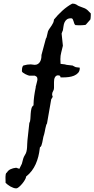

<svg xmlns="http://www.w3.org/2000/svg" viewBox="-20 -765 514 1045"><path d="M10.3 220.7Q10.3 215.3 10 210Q9.8 204.6 9.8 197.8Q9.8 190.9 11.2 183.3Q12.7 175.8 18.1 173.3Q24.4 162.1 37.4 156Q50.3 149.9 67.9 147.9L85.4 153.8L99.1 126Q101.6 117.2 103 111.1Q104.5 105 106 99.6Q107.4 94.2 109.9 88.9Q112.3 83.5 116.7 76.7Q121.6 69.8 124 59.6Q126.5 49.3 127.2 38.3Q127.9 27.3 128.2 16.8Q128.4 6.3 129.4 -1.5L139.6 -95.2Q144.5 -103 145.3 -117.2Q146 -131.3 147 -146Q147.9 -160.6 150.9 -173.3Q153.8 -186 162.6 -191.9V-198.7Q162.6 -208 163.6 -219Q164.6 -230 166 -241.2Q167.5 -252.4 169.4 -263.2Q171.4 -273.9 173.3 -283.7Q174.3 -286.1 174.3 -288.1Q174.3 -290 174.3 -293Q174.8 -293.9 176 -298.8Q177.2 -303.7 178.7 -309.6Q180.2 -315.4 181.4 -320.3Q182.6 -325.2 182.6 -326.2Q183.6 -327.1 183.6 -329.3Q183.6 -331.5 183.6 -333Q183.6 -340.3 181.6 -344.5Q179.7 -348.6 169.9 -353H139.6Q137.2 -353.5 130.4 -356Q123.5 -358.4 116.7 -362.1Q109.9 -365.7 104.5 -369.9Q99.1 -374 99.1 -378.4Q99.1 -384.3 100.3 -393.8Q101.6 -403.3 106.9 -408.2L108.4 -408.7Q119.6 -412.1 128.4 -413.3Q137.2 -414.6 147.5 -414.6L168.5 -412.1Q178.7 -412.1 185.8 -416.5Q192.9 -420.9 197.3 -428Q201.7 -435.1 203.6 -443.6Q205.6 -452.1 205.6 -460.4V-465.3L229.5 -554.2L233.4 -561.5L241.2 -594.7Q245.1 -603.5 250.5 -610.8Q255.9 -618.2 260.7 -625.5Q265.6 -632.8 269.3 -640.6Q272.9 -648.4 273.9 -658.7Q283.2 -670.4 294.9 -682.9Q306.6 -695.3 319.6 -707Q332.5 -718.8 346.2 -728.5Q359.9 -738.3 373 -745.1Q381.8 -745.1 387 -743.7Q392.1 -742.2 395.5 -740.2Q398.9 -738.3 401.6 -736.1Q404.3 -733.9 408.2 -732.4Q418 -728 425.8 -725.6Q433.6 -723.1 440.2 -720.2Q446.8 -717.3 452.6 -712.9Q458.5 -708.5 464.8 -701.2L474.1 -691.9Q474.1 -687.5 474.1 -682.1Q474.1 -676.8 473.6 -671.9Q473.1 -667 472.7 -663.1Q472.2 -659.2 471.7 -658.7L447.3 -630.9Q445.8 -629.4 440.4 -628.9Q435.1 -628.4 428.5 -627.9Q421.9 -627.4 416 -627.4Q410.2 -627.4 407.7 -627.4L390.6 -628.4Q386.2 -631.3 384 -637.7Q381.8 -644 380.1 -650.1Q378.4 -656.2 375.7 -660.9Q373 -665.5 367.2 -665.5Q352.1 -665.5 344 -659.4Q335.9 -653.3 331.5 -643.8Q327.1 -634.3 325.7 -622.6Q324.2 -610.8 322.3 -599.6Q321.8 -599.6 320.8 -596.9Q319.8 -594.2 318.6 -591.1Q317.4 -587.9 316.4 -585.2Q315.4 -582.5 315.4 -582L322.3 -516.1Q317.9 -496.1 313.2 -479.2Q308.6 -462.4 308.6 -443.4L309.6 -417.5L333 -414.6L342.3 -412.1L375.5 -408.2Q376 -407.7 378.7 -406.2Q381.3 -404.8 384.3 -403.3Q387.2 -401.9 389.9 -400.6Q392.6 -399.4 393.1 -399.4Q397 -398.9 404.3 -397.9Q411.6 -397 413.6 -397Q413.6 -396 413.8 -395.5Q414.1 -395 414.1 -394.5V-393.6Q414.1 -377.9 405 -368.2Q396 -358.4 382.8 -353Q369.6 -347.7 354.5 -345.7Q339.4 -343.8 327.1 -343.8H309.6Q308.6 -352.1 304.2 -353.5Q299.8 -355 295.9 -355Q289.6 -355 285.4 -351.8Q281.2 -348.6 278.6 -343.5Q275.9 -338.4 274.9 -331.8Q273.9 -325.2 273.9 -318.4V-285.6Q273.4 -275.4 268.6 -268.1Q263.7 -260.7 263.7 -251Q263.7 -246.6 265.1 -244.1Q266.6 -241.7 266.6 -239.3V-237.3L258.8 -224.6L235.8 -92.8Q233.4 -90.3 231.2 -83Q229 -75.7 227.1 -66.4Q225.1 -57.1 223.6 -48.6Q222.2 -40 220.7 -35.6Q215.3 -20 213.1 -5.1Q210.9 9.8 205.6 26.4Q203.1 32.2 201.7 33.4Q200.2 34.7 199 35.2Q197.8 35.6 197.3 36.9Q196.8 38.1 196.3 43.9Q193.8 65.9 188.5 87.2Q183.1 108.4 174.3 128.2Q165.5 147.9 152.6 165Q139.6 182.1 122.1 195.8Q122.1 202.6 115.7 213.6Q109.4 224.6 100.8 234.9Q92.3 245.1 83.3 252.7Q74.2 260.3 68.8 260.3Q61 260.3 52.7 257.3Q44.4 254.4 36.6 250Q28.8 245.6 22 240.2Q15.1 234.9 10.3 230Z"/></svg>

Font: IM FELL English
Style: Italic
Weight: 400
Italic angle: -18°
Designer: Igino Marini
Foundry: Igino Marini
Version: 3.00